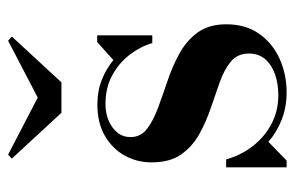

<svg xmlns="http://www.w3.org/2000/svg" viewBox="-150 -586 745 486"><g transform="rotate(-90 223.0 -342.5)"><path d="M43 10V-143H63Q74 -104 97.8 -74.2Q121.5 -44.5 154 -27.8Q186.5 -11 225.5 -11Q254 -11 278 -19.2Q302 -27.5 316.5 -44Q331 -60.5 331 -85.5Q331 -114 311 -130.8Q291 -147.5 259.8 -158.8Q228.5 -170 193.5 -181.8Q158.5 -193.5 127 -211Q95.5 -228.5 75.5 -257Q55.5 -285.5 55.5 -332Q55.5 -368.5 72.5 -399.5Q89.5 -430.5 122.2 -449.8Q155 -469 202 -469Q236.5 -469 264.5 -457.8Q292.5 -446.5 314.5 -428.5L360 -469.5H377V-330H357.5Q348.5 -360.5 328 -387.2Q307.5 -414 276.2 -431.2Q245 -448.5 203 -448.5Q180 -448.5 161.2 -440.5Q142.5 -432.5 131 -418.5Q119.5 -404.5 119.5 -385Q119.5 -359.5 140.2 -343.5Q161 -327.5 193.5 -315.5Q226 -303.5 262.5 -291.2Q299 -279 331.5 -261Q364 -243 384.5 -214.8Q405 -186.5 405 -142.5Q405 -93.5 381 -59.5Q357 -25.5 317.8 -7.8Q278.5 10 232.5 10Q196 10 164.2 -2.2Q132.5 -14.5 107.5 -36L60 10ZM181 -560 65 -685.5 75 -695 219.5 -620 363.5 -695 374 -685.5 258 -560Z"/></g></svg>

Font: Bodoni Moda 11pt SemiBold
Style: Regular
Weight: 600
Designer: Owen Earl
Foundry: indestructible type
Version: Version 2.004